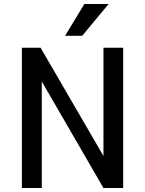

<svg xmlns="http://www.w3.org/2000/svg" viewBox="-20 -945 730 965"><path d="M90 0V-705H184L507 -149H500V-705H599V0H500L181 -551H190V0ZM307 -765 404 -925H526L393 -765Z"/></svg>

Font: Nunito Sans 7pt Condensed SemiBold
Style: Regular
Weight: 600
Width: 3
Designer: Vernon Adams
Foundry: Vernon Adams
Version: Version 3.101;gftools[0.9.27]